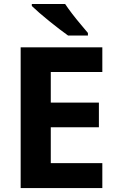

<svg xmlns="http://www.w3.org/2000/svg" viewBox="-20 -954 592 974"><path d="M499.1 0H84.8V-714H499.1V-588.6H237.6V-433.4H481.7V-308.4H237.6V-126.6H499.1ZM310.5 -933.6Q325.2 -911.6 345.9 -884.4Q366.7 -857.2 388.6 -831.5Q410.4 -805.8 426 -786.8V-773.6H325.5Q306.7 -787 281.1 -806.5Q255.6 -826 229 -847.5Q202.4 -869 179.1 -889.3Q155.9 -909.6 141.4 -923.6V-933.6Z"/></svg>

Font: Noto Sans Meetei Mayek
Style: Regular
Weight: 400
Designer: Monotype Design Team and Neelakash Kshetrimayum
Foundry: Monotype Imaging Inc.
Version: Version 2.002